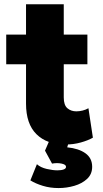

<svg xmlns="http://www.w3.org/2000/svg" viewBox="-20 -682 496 926"><path d="M295 15Q206 15 155.8 -34.8Q105.5 -84.5 105.5 -182.5V-661.5H287.5V-515H401.5V-372H287.5V-212Q287.5 -175 305 -160Q322.5 -145 348 -145Q363 -145 378.2 -148.8Q393.5 -152.5 406.5 -160L428 -18Q404.5 -4.5 369.5 5.2Q334.5 15 295 15ZM10 -372V-515H121V-372ZM262.5 225Q221.5 225 186.5 214.2Q151.5 203.5 126.5 188L158 110Q176 126 205.5 132.8Q235 139.5 256.5 139.5Q276 139.5 287.2 135.2Q298.5 131 298.5 122.5Q298.5 111.5 277 107Q255.5 102.5 231 107L197 44.5L225 -20H319.5L304 28.5Q359.5 34 392 57.2Q424.5 80.5 424.5 122.5Q424.5 158 400 180.8Q375.5 203.5 338.5 214.2Q301.5 225 262.5 225Z"/></svg>

Font: Geologica Cursive ExtraBold
Style: Regular
Weight: 800
Designer: Sindre Bremnes, Frode Helland
Foundry: Monokrom Skriftforlag AS
Version: Version 1.010;gftools[0.9.28]